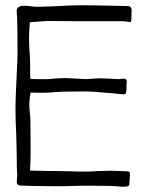

<svg xmlns="http://www.w3.org/2000/svg" viewBox="-20 -715 551 733"><path d="M482 -654Q482 -631 478 -631Q472 -631 464.5 -632.5Q457 -634 446 -634H286L162 -635Q156 -635 117 -632L94 -630L92 -603Q91 -588 91 -556Q91 -540 93 -514Q95 -490 95 -479V-439Q95 -423 96 -414Q105 -413 123 -413H163Q169 -413 187 -415Q213 -417 232 -417Q240 -417 288 -414L310 -413Q318 -413 333 -414.5Q348 -416 362 -416L395 -415Q421 -413 431 -413Q442 -413 446 -414L452 -415Q459 -415 462 -410.5Q465 -406 464 -402Q463 -395 463 -384.5Q463 -374 462 -366Q461 -358 459 -356.5Q457 -355 447 -355L407 -359Q332 -366 309 -366Q224 -366 184 -363Q168 -361 149 -361Q130 -361 125 -361Q106 -361 97 -362L94 -346Q92 -328 92 -314Q92 -302 94 -286Q96 -270 96 -258L97 -139L96 -89Q95 -80 95 -64Q108 -63 133 -63Q154 -62 198 -62L252 -61Q269 -60 304 -60Q325 -60 359 -62L401 -63Q425 -63 441 -62Q457 -61 465 -61Q473 -61 474.5 -58Q476 -55 476 -45Q476 -38 475 -30.5Q474 -23 474 -14Q474 -7 469 -4.5Q464 -2 453 -2Q442 -2 435 -3Q408 -6 326 -6Q276 -6 254 -5Q237 -4 198 -4L105 -5Q89 -6 67 -6Q53 -6 48.5 -9.5Q44 -13 44 -21L45 -37Q46 -41 46 -46Q46 -49 45 -60.5Q44 -72 44 -103Q44 -133 42 -201Q39 -257 39 -309Q39 -331 44 -436Q45 -457 46 -478Q47 -499 47 -516Q47 -632 44 -669Q41 -693 73 -693Q81 -693 99 -691Q115 -689 123 -689L186 -691Q254 -695 291 -695Q334 -695 412 -693Q437 -692 465 -692Q477 -692 480 -686Q483 -680 482.5 -673.5Q482 -667 482 -665Z"/></svg>

Font: Barrio
Style: Regular
Weight: 400
Designer: Pablo Cosgaya & Sergio Jimenez
Foundry: Pablo Cosgaya & Sergio Jimenez
Version: Version 1.005